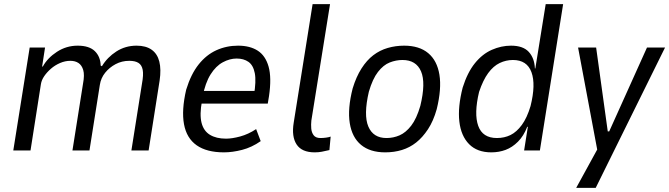

<svg xmlns="http://www.w3.org/2000/svg" viewBox="-20 -725 3224 925"><path d="M44 0 123 -496H197L183 -405L186 -404Q209 -446 254.5 -475.5Q300 -505 354 -505Q410 -505 437 -478.5Q464 -452 465 -409L471 -406Q497 -449 540.5 -477Q584 -505 638 -505Q683 -505 710.5 -485.5Q738 -466 747.5 -428.5Q757 -391 749 -337L696 0H613L664 -322Q672 -365 667.5 -388.5Q663 -412 647 -422Q631 -432 603 -432Q567 -432 537 -416Q507 -400 486.5 -374.5Q466 -349 461 -316L411 0H329L380 -322Q388 -364 381 -387.5Q374 -411 358 -421.5Q342 -432 319 -432Q294 -432 269.5 -421.5Q245 -411 225.5 -394Q206 -377 193 -358Q180 -339 177 -319L127 0Z M1059 9Q976 9 927.5 -25Q879 -59 866.5 -126.5Q854 -194 877 -293Q900 -368 937 -414.5Q974 -461 1022.5 -483Q1071 -505 1127 -505Q1184 -505 1221.5 -481Q1259 -457 1274 -404Q1289 -351 1276 -262L1270 -226H933L943 -287H1224L1203 -264Q1215 -334 1207.5 -372.5Q1200 -411 1177 -427Q1154 -443 1120 -443Q1087 -443 1053.5 -425Q1020 -407 994.5 -366.5Q969 -326 956 -259L953 -238Q941 -173 951 -133.5Q961 -94 991.5 -75.5Q1022 -57 1069 -57Q1098 -57 1137 -67.5Q1176 -78 1214 -103L1236 -45Q1193 -15 1146.5 -3Q1100 9 1059 9Z M1496 9Q1434 9 1409 -29Q1384 -67 1395 -134L1486 -705H1570L1480 -144Q1478 -125 1479.5 -106Q1481 -87 1491 -73.5Q1501 -60 1524 -60Q1537 -60 1551.5 -62Q1566 -64 1573 -67L1567 -2Q1545 3 1530 6Q1515 9 1496 9Z M1836 9Q1763 9 1719.5 -27Q1676 -63 1665 -132Q1654 -201 1679 -299Q1696 -355 1721.5 -395Q1747 -435 1778.5 -459Q1810 -483 1848 -494Q1886 -505 1927 -505Q2000 -505 2043 -469Q2086 -433 2097 -365Q2108 -297 2084 -199Q2068 -142 2042 -102.5Q2016 -63 1985 -38.5Q1954 -14 1916.5 -2.5Q1879 9 1836 9ZM1842 -60Q1875 -60 1905 -73Q1935 -86 1961 -119.5Q1987 -153 2005 -215Q2032 -326 2008.5 -381Q1985 -436 1919 -436Q1888 -436 1857.5 -424Q1827 -412 1801 -378.5Q1775 -345 1757 -283Q1731 -171 1754.5 -115.5Q1778 -60 1842 -60Z M2347 9Q2279 9 2240 -30.5Q2201 -70 2193 -139.5Q2185 -209 2209 -303Q2232 -376 2268 -420.5Q2304 -465 2349.5 -485Q2395 -505 2442 -505Q2500 -505 2527.5 -475Q2555 -445 2557 -395H2559L2609 -705H2693L2581 0H2505L2523 -114H2520Q2503 -70 2475.5 -42.5Q2448 -15 2416 -3Q2384 9 2347 9ZM2374 -60Q2410 -60 2439.5 -74.5Q2469 -89 2494 -123Q2519 -157 2536 -214Q2562 -318 2540.5 -377Q2519 -436 2451 -436Q2418 -436 2387.5 -421.5Q2357 -407 2332 -373Q2307 -339 2288 -282Q2263 -177 2284 -118.5Q2305 -60 2374 -60Z M2756 180 2864 -17V32L2765 -496H2852L2908 -92H2915L3097 -496H3184L2850 180Z"/></svg>

Font: Nunito Sans 7pt Condensed
Style: Italic
Weight: 400
Width: 3
Italic angle: -9°
Designer: Vernon Adams
Foundry: Vernon Adams
Version: Version 3.101;gftools[0.9.27]